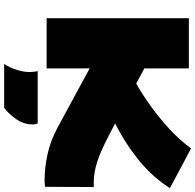

<svg xmlns="http://www.w3.org/2000/svg" viewBox="-28 -724 960 945"><g transform="rotate(90 452.5 -251.0)"><path d="M867 10Q805 10 738.5 -4.5Q672 -19 605 -55L316 -212V0H69V-700H316V-481L391 -441Q446 -472 504 -514Q562 -556 615.5 -605.5Q669 -655 710 -711L905 -607Q856 -527 775 -459.5Q694 -392 587 -337L647 -306Q725 -265 777.5 -248.5Q830 -232 875 -232Q881 -232 887 -232Q893 -232 900 -232L899 8Q891 9 882.5 9.5Q874 10 867 10ZM294 209Q313 181 323.5 146.5Q334 112 334 84Q334 60 329 44H587Q592 55 592 68Q592 112 566 149.5Q540 187 510 209Z"/></g></svg>

Font: Georama Expanded Black
Style: Regular
Weight: 900
Width: 7
Designer: Jean-Baptiste Levee
Foundry: Production Type
Version: Version 1.000